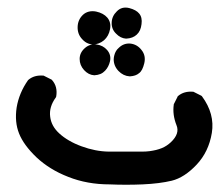

<svg xmlns="http://www.w3.org/2000/svg" viewBox="-20 -312 587 512"><path d="M272.5 179.7Q212.4 179.7 162.1 159.7Q136.7 149.9 115.5 136.7Q94.2 123.5 77.1 107.4Q43 74.7 30.8 43.9Q18.6 13.2 24.4 -25.4Q30.8 -64 54.7 -98.1L55.2 -98.6L55.7 -99.1Q71.3 -112.3 95.2 -110.4H96.2L97.2 -109.9L116.7 -100.1L117.7 -99.6L118.7 -98.6Q134.3 -81.1 129.9 -54.7L129.4 -53.2L128.9 -52.2Q110.4 -26.9 113.8 -1Q116.7 24.4 138.2 43.9Q149.4 54.2 164.1 62.7Q178.7 71.3 197.3 78.1Q234.4 91.8 270 92.3Q276.4 92.3 282.7 92.3Q289.1 92.3 296.1 92.3Q303.2 92.3 310.5 92.3Q317.9 92.3 325.9 92.3Q334 92.3 342.3 92.3Q350.6 92.3 359.4 92.3Q369.6 92.3 378.9 91.1Q388.2 89.8 396.2 87.9Q404.3 85.9 411.4 83Q418.5 80.1 424.3 76.2Q430.2 72.3 435.5 67.4Q460 44.4 450.7 22Q439.5 -6.3 443.4 -33.2V-34.2L443.8 -34.7L453.6 -54.2L454.1 -55.7L455.1 -56.2Q470.7 -69.3 494.6 -67.4H495.6L496.6 -66.9L516.1 -57.1L517.6 -56.2L518.6 -55.2Q553.2 -8.3 544.9 42.5Q536.6 92.8 504.2 127.2Q471.7 161.6 438 169.9Q405.3 177.7 360.4 179.7Q315.9 181.6 272.5 179.7ZM231 -111.3Q215.8 -112.3 204.1 -125.2Q192.4 -138.2 192.4 -154.8Q192.4 -171.4 206.1 -183.6Q219.7 -195.8 237.8 -193.4Q254.9 -190.9 265.6 -178.7Q276.9 -165.5 273.4 -148.9Q270 -133.8 260.3 -123.5Q254.9 -117.7 247.8 -114.7Q240.7 -111.8 231.9 -111.3H231.4ZM325.7 -108.4Q317.4 -108.9 309.8 -112.5Q302.2 -116.2 295.9 -122.8Q289.6 -129.4 286.4 -137.2Q283.2 -145 283.2 -153.8Q283.2 -156.7 283.7 -159.4Q284.2 -162.1 284.9 -164.8Q285.6 -167.5 286.6 -170.2Q287.6 -172.9 289.1 -175.3Q290.5 -177.7 292.2 -179.9Q293.9 -182.1 296.4 -184.1Q309.6 -197.3 327.6 -195.8Q345.7 -193.8 357.4 -178.7Q369.6 -163.6 364.7 -143.1Q362.3 -133.3 358.9 -126.7Q355.5 -120.1 350.6 -116.7Q342.3 -109.4 326.7 -108.4H326.2ZM226.1 -193.4Q221.2 -193.8 216.3 -195.6Q211.4 -197.3 207 -200.4Q202.6 -203.6 198.7 -208Q186.5 -221.2 187 -240.2Q187.5 -259.3 201.2 -272.5Q208 -278.8 217 -281Q226.1 -283.2 236.3 -281.2Q255.9 -276.9 266.1 -265.1Q276.9 -252.4 273.4 -233.9Q270 -215.8 257.3 -204.6Q244.1 -193.4 226.6 -193.4ZM315.9 -209Q301.3 -210 289.6 -222.2Q277.3 -233.9 277.8 -251.5Q278.3 -269 291.5 -281.7Q304.7 -295.4 324.7 -290.5Q343.3 -285.6 351.1 -275.9Q359.9 -265.6 357.4 -247.6Q356.4 -238.8 353.3 -231.7Q350.1 -224.6 344.7 -219.7Q334.5 -210 316.9 -209H316.4Z"/></svg>

Font: NaikaiFont
Style: SemiBold
Weight: 600
Version: Version 1.89